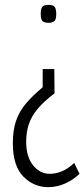

<svg xmlns="http://www.w3.org/2000/svg" viewBox="-20 -554 348 792"><path d="M212 -497Q212 -476 205.5 -468Q199 -460 180 -460Q161 -460 154.5 -468Q148 -476 148 -497Q148 -518 154.5 -526Q161 -534 180 -534Q198 -534 205 -526Q212 -518 212 -497ZM204 -269 205 -169Q160 -135 134.5 -104Q109 -73 98.5 -40.5Q88 -8 88 31Q88 93 116.5 128Q145 163 185 163Q209 163 234.5 153Q260 143 286 118L308 163Q282 188 248.5 203Q215 218 179 218Q119 218 76 174Q33 130 33 37Q33 -18 46.5 -56.5Q60 -95 87 -127Q114 -159 156 -194V-269Z"/></svg>

Font: Georama Condensed Light
Style: Regular
Weight: 300
Width: 3
Designer: Jean-Baptiste Levee
Foundry: Production Type
Version: Version 1.000